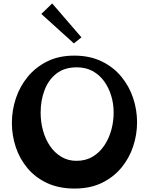

<svg xmlns="http://www.w3.org/2000/svg" viewBox="-20 -1082 865 1115"><path d="M413 13Q322 13 253.5 -19Q185 -51 139.5 -105.5Q94 -160 71.5 -228Q49 -296 49 -368Q49 -441 72 -510.5Q95 -580 141 -636Q187 -692 254.5 -725.5Q322 -759 411 -759Q501 -759 569.5 -726Q638 -693 684 -637.5Q730 -582 753 -513Q776 -444 776 -372Q776 -300 753 -231Q730 -162 684 -107Q638 -52 570.5 -19.5Q503 13 413 13ZM424 -148Q478 -148 518.5 -172.5Q559 -197 586 -237.5Q613 -278 626.5 -327.5Q640 -377 640 -428Q640 -480 625.5 -527Q611 -574 584 -611Q557 -648 517.5 -669.5Q478 -691 426 -691Q354 -691 307.5 -654.5Q261 -618 238.5 -558Q216 -498 216 -428Q216 -373 230 -323Q244 -273 270.5 -234Q297 -195 336 -171.5Q375 -148 424 -148ZM409 -830 220 -1001 283 -1062 453 -865Z"/></svg>

Font: Marhey Medium
Style: Regular
Weight: 500
Designer: Nur Syamsi & Bustanul Arifin
Foundry: Namelatype
Version: Version 1.000